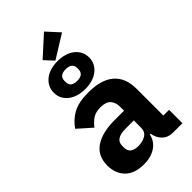

<svg xmlns="http://www.w3.org/2000/svg" viewBox="-299 -1072 1167 1167"><g transform="rotate(-45 284.5 -488.5)"><path d="M34 0ZM457 0Q417 0 390.5 -25Q364 -50 357 -92H351Q339 -41 298 -14.5Q257 12 197 12Q118 12 76 -30Q34 -72 34 -141Q34 -224 94.5 -264.5Q155 -305 259 -305H342V-338Q342 -376 322 -398.5Q302 -421 255 -421Q211 -421 185 -402Q159 -383 142 -359L54 -437Q86 -484 134.5 -510.5Q183 -537 266 -537Q378 -537 434 -488Q490 -439 490 -345V-115H539V0ZM252 -91Q289 -91 315.5 -107Q342 -123 342 -159V-221H270Q183 -221 183 -162V-147Q183 -118 201 -104.5Q219 -91 252 -91ZM262 -815 209 -872 338 -989 412 -908ZM269 -564Q237 -564 209.5 -572Q182 -580 161.5 -595.5Q141 -611 129 -633Q117 -655 117 -684Q117 -712 129 -734.5Q141 -757 161.5 -772.5Q182 -788 209.5 -796Q237 -804 269 -804Q301 -804 328.5 -796Q356 -788 376.5 -772.5Q397 -757 409 -734.5Q421 -712 421 -684Q421 -655 409 -633Q397 -611 376.5 -595.5Q356 -580 328.5 -572Q301 -564 269 -564ZM269 -634Q324 -634 324 -679V-689Q324 -734 269 -734Q214 -734 214 -689V-679Q214 -634 269 -634Z"/></g></svg>

Font: Aneliza ExtraBold
Style: Regular
Weight: 800
Designer: Mike Abbink, Paul van der Laan, Pieter van Rosmalen
Foundry: Bold Monday
Version: Version 3.001;September 8, 2019;FontCreator 11.5.0.2425 64-b